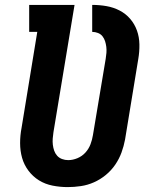

<svg xmlns="http://www.w3.org/2000/svg" viewBox="-20 -755 640 783"><path d="M256 8Q225 8 194.5 2Q164 -4 139 -19.5Q114 -35 96 -59Q78 -83 70 -111.5Q62 -140 62 -171.5Q62 -203 68 -234L132 -625H99V-735H284L198 -216Q196 -203 195 -190Q194 -177 195.5 -164.5Q197 -152 201 -140.5Q205 -129 213 -120Q221 -111 233 -106.5Q245 -102 258 -102Q277 -102 296 -110Q315 -118 328.5 -133Q342 -148 349 -166.5Q356 -185 359 -204Q372 -282 385 -359.5Q398 -437 411 -515Q413 -527 414 -539.5Q415 -552 413.5 -564Q412 -576 408.5 -587Q405 -598 398 -607Q391 -616 379.5 -620.5Q368 -625 356 -625V-735Q386 -735 414.5 -730Q443 -725 468 -712Q493 -699 511 -678Q529 -657 538.5 -630.5Q548 -604 548.5 -574Q549 -544 544 -515L490 -186Q485 -159 475.5 -133Q466 -107 450 -83.5Q434 -60 411.5 -41.5Q389 -23 363 -11.5Q337 0 309.5 4Q282 8 256 8Z"/></svg>

Font: Iosevka Curly Slab XBdEx
Style: Italic
Weight: 800
Width: 7
Italic angle: -9°
Monospace: yes
Designer: Belleve Invis
Foundry: Belleve Invis
Version: Version 11.1.0; ttfautohint (v1.8.3)